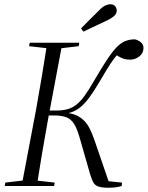

<svg xmlns="http://www.w3.org/2000/svg" viewBox="-20 -870 691 898"><path d="M401 -57 351 -231Q340 -269 326.5 -290.5Q313 -312 291.5 -321Q270 -330 233 -330H187L191 -353H242Q272 -353 294.5 -359Q317 -365 336 -379.5Q355 -394 374.5 -420.5Q394 -447 418 -489Q452 -547 477 -585.5Q502 -624 522.5 -646Q543 -668 564 -677Q585 -686 611 -686Q625 -683 638 -673Q651 -663 651 -646Q651 -621 631.5 -606Q612 -591 589 -591Q565 -591 548.5 -599Q532 -607 522 -614L554 -641Q531 -619 514 -596.5Q497 -574 480 -545.5Q463 -517 439 -477Q415 -437 395.5 -411Q376 -385 356.5 -369Q337 -353 314 -345Q291 -337 260 -332V-344Q297 -344 322.5 -336Q348 -328 366.5 -312Q385 -296 398 -271.5Q411 -247 422 -214L490 -16L452 -26L551 -16L549 0Q536 4 521.5 6Q507 8 486 8Q455 8 439 2Q423 -4 415.5 -18.5Q408 -33 401 -57ZM2 0 5 -16 105 -28H130L236 -16L233 0ZM81 0 149 -359Q163 -436 176 -514.5Q189 -593 201 -670H272L204 -308Q190 -231 177 -154Q164 -77 152 0ZM116 -654 119 -670H351L348 -654L247 -642H221ZM359 -737Q379 -758 400 -778.5Q421 -799 441 -819Q459 -838 472 -844Q485 -850 497 -850Q511 -850 518.5 -841Q526 -832 526 -821Q526 -808 516.5 -798Q507 -788 486 -777Q457 -763 428 -749.5Q399 -736 370 -722Z"/></svg>

Font: Source Serif 4 60pt
Style: Italic
Weight: 400
Italic angle: -12°
Version: Version 4.004;hotconv 1.0.116;makeotfexe 2.5.65601